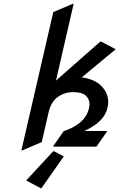

<svg xmlns="http://www.w3.org/2000/svg" viewBox="-20 -777 633 1017"><path d="M93.3 19.5 262.2 -712.9 365.2 -756.8H370.1L276.4 -350.1L511.2 -556.6H516.1L592.8 -516.1L413.1 -367.2Q481 -357.9 516.6 -321.8Q553.2 -284.7 553.2 -237.3Q553.2 -221.7 549.3 -205.1Q531.7 -130.4 425.8 -83H546.4L545.4 -78.1L490.7 0H262.2L263.2 -4.9L317.9 -83Q361.3 -95.7 398.4 -123.5Q440.4 -155.3 451.7 -205.1Q454.1 -215.8 454.1 -225.1Q454.1 -251 435.5 -269.5Q416 -289.1 367.2 -289.1Q322.8 -289.1 286.6 -263.7Q250 -237.8 237.3 -181.6L201.2 -24.4L98.1 19.5ZM199.7 219.7H194.8L118.7 178.7L261.7 24.4H266.6L317.9 51.3Z"/></svg>

Font: Nova Script
Style: Regular
Weight: 400
Italic angle: -13°
Version: Version 2.001